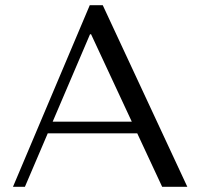

<svg xmlns="http://www.w3.org/2000/svg" viewBox="-20 -720 772 740"><path d="M509 -206H164L76 0H30L326 -700H376L702 0H605ZM488 -251 331 -588H327L183 -251Z"/></svg>

Font: Tenor Sans
Style: Regular
Weight: 400
Designer: Denis Masharov
Foundry: Denis Masharov
Version: Version 1.1